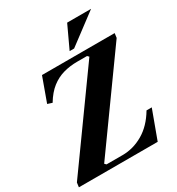

<svg xmlns="http://www.w3.org/2000/svg" viewBox="-214 -986 1027 1112"><g transform="rotate(-30 299.0 -430.0)"><path d="M-14 0 -10 -30 417 -625 407 -635H341Q293 -635 249.5 -623Q206 -611 168.5 -582Q131 -553 99 -500L68 -510L126 -670H612L608 -640L181 -45L191 -35H298Q370 -35 435.5 -73Q501 -111 548 -190H583L513 0ZM564 -860 364 -710H334L404 -860Z"/></g></svg>

Font: Brygada 1918
Style: Bold Italic
Weight: 700
Italic angle: -8°
Designer: Mateusz Machalski | Borys Kosmynka | Przemek Hoffer
Foundry: NIEPODLEGLA 2018
Version: Version 3.006